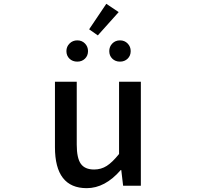

<svg xmlns="http://www.w3.org/2000/svg" viewBox="-20 -982 1040 1015"><path d="M438.5 12.7Q270.5 12.7 270.5 -204.1V-549.8H385.7V-217.8Q385.7 -146.5 407.2 -116.2Q428.7 -85.9 477.5 -85.9Q514.6 -85.9 544.4 -105Q574.2 -124 609.4 -168V-549.8H724.6V0H630.9L621.1 -83H618.2Q535.2 12.7 438.5 12.7ZM497.1 -794.9 451.2 -827.1 542 -961.9 607.4 -918ZM388.7 -656.2Q363.3 -656.2 347.2 -671.9Q331.1 -687.5 331.1 -711.9Q331.1 -735.4 347.7 -752Q364.3 -768.6 388.7 -768.6Q413.1 -768.6 429.2 -752Q445.3 -735.4 445.3 -711.9Q445.3 -687.5 429.2 -671.9Q413.1 -656.2 388.7 -656.2ZM557.6 -711.9Q557.6 -735.4 573.7 -752Q589.8 -768.6 614.3 -768.6Q638.7 -768.6 654.8 -752Q670.9 -735.4 670.9 -711.9Q670.9 -687.5 654.8 -671.9Q638.7 -656.2 614.3 -656.2Q589.8 -656.2 573.7 -671.9Q557.6 -687.5 557.6 -711.9Z"/></svg>

Font: Gen Shin Gothic Monospace Medium
Style: Regular
Weight: 500
Designer: [Source Han Sans]
Ryoko NISHIZUKA  (kana & ideographs); Paul D. Hunt (Latin, Greek & Cyrillic); Wenlong ZHANG  (bopomofo
Version: Version 1.002.20150607